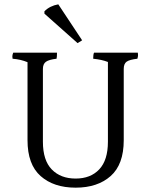

<svg xmlns="http://www.w3.org/2000/svg" viewBox="-20 -952 693 886"><path d="M359 -766 338 -753 185 -889V-900Q210 -925 249 -932ZM616 -709Q617 -705 617 -698Q617 -691 614 -681Q578 -677 564.5 -667.5Q551 -658 551 -634V-305Q551 -193 490.5 -139.5Q430 -86 329 -86Q228 -86 167.5 -139.5Q107 -193 107 -305V-665Q76 -678 38 -681Q37 -685 37 -692Q37 -699 41 -709H243Q243 -689 241 -681Q206 -677 192 -667Q178 -657 178 -634V-298Q178 -212 219 -170Q260 -128 329 -128Q398 -128 438 -170.5Q478 -213 478 -298V-666Q450 -677 410 -681Q410 -701 414 -709Z"/></svg>

Font: Halant
Style: Regular
Weight: 400
Designer: Hitesh Malaviya (Devanagari), Satya Rajpurohit (Latin)
Foundry: Indian Type Foundry
Version: Version 1.101;PS 1.0;hotconv 1.0.78;makeotf.lib2.5.61930; tt